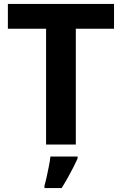

<svg xmlns="http://www.w3.org/2000/svg" viewBox="-20 -734 619 975"><path d="M365 0H214V-588H20V-714H559V-588H365ZM374 71Q364 93 351.5 117.5Q339 142 324.5 168Q310 194 293 221H206V208Q212 188 217.5 162Q223 136 228.5 109Q234 82 236 61H374Z"/></svg>

Font: Noto Sans New Tai Lue
Style: Bold
Weight: 700
Version: Version 2.003